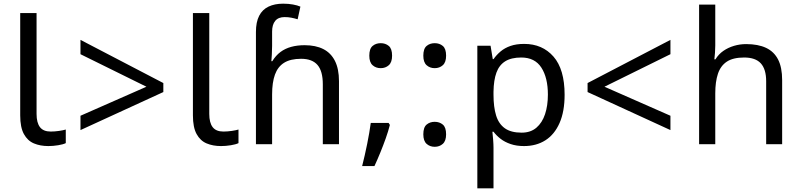

<svg xmlns="http://www.w3.org/2000/svg" viewBox="-20 -785 4358 1045"><path d="M243 10Q199 10 164.5 -4.5Q130 -19 110 -55.5Q90 -92 90 -157V-714H179V-165Q179 -117 197.5 -93Q216 -69 256 -69Q278 -69 301.5 -72.5Q325 -76 338 -80V-6Q324 1 296.5 5.5Q269 10 243 10Z M418 -155 777 -313 418 -490V-568L869 -333V-284L418 -77Z M1183 10Q1139 10 1104.5 -4.5Q1070 -19 1050 -55.5Q1030 -92 1030 -157V-714H1119V-165Q1119 -117 1137.5 -93Q1156 -69 1196 -69Q1218 -69 1241.5 -72.5Q1265 -76 1278 -80V-6Q1264 1 1236.5 5.5Q1209 10 1183 10Z M1373 -611Q1373 -665 1390.5 -699Q1408 -733 1441.5 -749Q1475 -765 1521 -765Q1550 -765 1574.5 -760.5Q1599 -756 1615 -749L1600 -680Q1584 -685 1566.5 -688.5Q1549 -692 1529 -692Q1495 -692 1478 -671.5Q1461 -651 1461 -613V-535Q1461 -513 1459.5 -488Q1458 -463 1457 -452H1462Q1481 -483 1506.5 -502Q1532 -521 1565 -530Q1598 -539 1638 -539Q1698 -539 1739.5 -518Q1781 -497 1803 -453.5Q1825 -410 1825 -343V0H1737V-326Q1737 -398 1708 -431.5Q1679 -465 1619 -465Q1561 -465 1526.5 -443.5Q1492 -422 1476.5 -379Q1461 -336 1461 -271V0H1373Z M2095 -116 2102 -105Q2093 -70 2079.5 -32Q2066 6 2050.5 44Q2035 82 2018 119H1951Q1966 60 1978.5 -2Q1991 -64 1998 -116ZM2052 -414Q2026 -414 2008 -430Q1990 -446 1990 -482Q1990 -520 2008 -535Q2026 -550 2052 -550Q2078 -550 2096 -535Q2114 -520 2114 -482Q2114 -446 2096 -430Q2078 -414 2052 -414Z M2346 -414Q2320 -414 2302 -430Q2284 -446 2284 -482Q2284 -520 2302 -535Q2320 -550 2346 -550Q2372 -550 2390 -535Q2408 -520 2408 -482Q2408 -446 2390 -430Q2372 -414 2346 -414ZM2346 14Q2320 14 2302 -2Q2284 -18 2284 -54Q2284 -92 2302 -107Q2320 -122 2346 -122Q2372 -122 2390 -107Q2408 -92 2408 -54Q2408 -18 2390 -2Q2372 14 2346 14Z M2833 -546Q2932 -546 2992.5 -477Q3053 -408 3053 -269Q3053 -178 3025.5 -115.5Q2998 -53 2948.5 -21.5Q2899 10 2832 10Q2791 10 2759 -1Q2727 -12 2704.5 -29.5Q2682 -47 2666 -68H2660Q2662 -51 2664 -25Q2666 1 2666 20V240H2578V-536H2650L2662 -463H2666Q2682 -486 2704.5 -505Q2727 -524 2758.5 -535Q2790 -546 2833 -546ZM2817 -472Q2763 -472 2730 -451.5Q2697 -431 2682 -390Q2667 -349 2666 -286V-269Q2666 -203 2680 -157Q2694 -111 2727.5 -87Q2761 -63 2819 -63Q2868 -63 2899.5 -90Q2931 -117 2946.5 -163.5Q2962 -210 2962 -270Q2962 -362 2926.5 -417Q2891 -472 2817 -472Z M3178 -284V-333L3629 -568V-490L3270 -313L3629 -155V-77Z M3873 -537Q3873 -518 3871.5 -498Q3870 -478 3868 -462H3874Q3891 -490 3917 -508Q3943 -526 3975 -535.5Q4007 -545 4041 -545Q4106 -545 4149.5 -524.5Q4193 -504 4215 -461Q4237 -418 4237 -349V0H4150V-343Q4150 -408 4121 -440Q4092 -472 4030 -472Q3970 -472 3936 -449.5Q3902 -427 3887.5 -383.5Q3873 -340 3873 -277V0H3785V-760H3873Z"/></svg>

Font: hexutamil05
Style: Book
Weight: 400
Designer: Jelle Bosma - Monotype Design Team
Foundry: Monotype Imaging Inc.
Version: Version 2.003